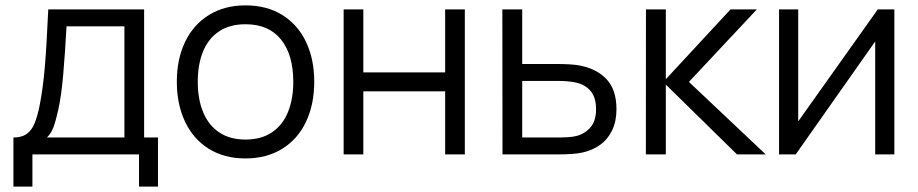

<svg xmlns="http://www.w3.org/2000/svg" viewBox="-20 -575 3420 715"><path d="M30 -63Q60.3 -63 78.8 -75.8Q97.2 -88.5 108.5 -115.2Q119.8 -141.8 128.7 -188Q140.3 -248.3 146.9 -325.3Q153.5 -402.3 159.7 -540H516.7V-63H568.3V120H497.7V0H100.7V120H30ZM154.7 -63H443.3V-477H227.7Q222.3 -376.3 215.4 -297.1Q208.5 -217.8 197 -166.3Q187.7 -124.3 179.1 -101.3Q170.5 -78.3 154.7 -63Z M894.2 15Q815 15 757.3 -21.1Q699.7 -57.2 669.1 -121.9Q638.5 -186.7 638.5 -270.7Q638.5 -355.2 669.6 -419.6Q700.7 -484 758.6 -519.5Q816.5 -555 894.2 -555Q973.7 -555 1031.4 -519.1Q1089.2 -483.2 1119.7 -418.8Q1150.2 -354.5 1150.2 -270.7Q1150.2 -185.7 1119.4 -121.1Q1088.7 -56.5 1030.8 -20.8Q972.8 15 894.2 15ZM894.2 -55.3Q952.7 -55.3 992.6 -82.1Q1032.5 -108.8 1052.3 -157.4Q1072.2 -206 1072.2 -270.7Q1072.2 -370.5 1026.7 -427.6Q981.2 -484.7 894.2 -484.7Q835 -484.7 795.2 -457.8Q755.5 -431 736 -383Q716.5 -335 716.5 -270.7Q716.5 -205 736.8 -156.5Q757 -108 796.8 -81.7Q836.5 -55.3 894.2 -55.3Z M1259.7 0V-540H1333V-305.3H1637.7V-540H1711V0H1637.7V-235H1333V0Z M1851.3 0 1850.7 -540H1924.7V-336.7H2051Q2108.3 -336.7 2137.7 -331.3Q2202 -319.3 2238.8 -280Q2275.7 -240.7 2275.7 -168.3Q2275.7 -123.5 2259.7 -90Q2243.7 -56.5 2215.2 -35.9Q2186.8 -15.3 2149.3 -7Q2130.5 -3 2107.8 -1.5Q2085.2 0 2057.7 0ZM2054.7 -63Q2078.2 -63 2096.5 -64.2Q2114.8 -65.3 2129.3 -69.3Q2159.8 -78 2179.8 -101.9Q2199.7 -125.8 2199.7 -168.3Q2199.7 -211.8 2179.5 -236Q2159.3 -260.2 2122.7 -268Q2096.8 -273.7 2054.7 -273.7H1924.7V-63Z M2385.2 0 2385.5 -540H2459.5V-280L2700.5 -540H2798.5L2545.5 -270L2831.5 0H2724.5L2459.5 -260V0Z M3310.5 -540V0H3239.2V-420.7L2943.2 0H2881.2V-540H2952.5V-123L3248.8 -540Z"/></svg>

Font: Manrope
Style: Regular
Weight: 400
Designer: Mikhail Sharanda
Foundry: Mikhail Sharanda
Version: Version 4.503